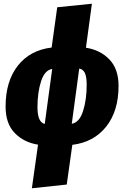

<svg xmlns="http://www.w3.org/2000/svg" viewBox="-20 -783 666 1030"><path d="M368 -6 338 207 151 227 184 -7Q108 -19 59 -69.5Q10 -120 10 -211Q10 -347 75.5 -430.5Q141 -514 257 -528L287 -744L473 -763L441 -527Q518 -515 567 -464Q616 -413 616 -322Q616 -187 549.5 -103.5Q483 -20 368 -6ZM445 -328Q445 -372 435 -392Q425 -412 405 -415L365 -119Q406 -126 425.5 -187Q445 -248 445 -328ZM181 -208Q181 -127 220 -118L260 -413Q220 -407 200.5 -347.5Q181 -288 181 -208Z"/></svg>

Font: Fira Sans Condensed Black
Style: Italic
Weight: 900
Width: 3
Italic angle: -8°
Designer: Carrois Corporate & Edenspiekermann AG
Foundry: Carrois Corporate GbR & Edenspiekermann AG
Version: Version 4.203